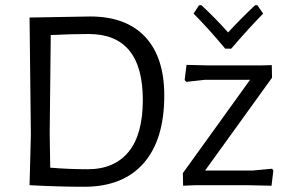

<svg xmlns="http://www.w3.org/2000/svg" viewBox="-20 -708 1098 734"><path d="M964 -688 986 -656Q930 -599 864 -522H841Q776 -600 720 -656L741 -688H750Q805 -637 852 -584Q895 -631 955 -688ZM325 -645Q462 -645 535 -567Q608 -489 608 -343Q608 -174 529 -84Q450 6 302 6Q204 6 94 0H93L98 -193L93 -641H94ZM170 -200 172 -67Q244 -61 315 -61Q417 -61 471.5 -127.5Q526 -194 526 -326Q526 -578 319 -578Q254 -578 174 -574ZM693 -460 775 -458H980L1019 -459L1020 -411L764 -56H945L1020 -63L1025 -56L1018 2L926 0H726L680 2L679 -46L936 -403H764L692 -395L686 -402Z"/></svg>

Font: Alegreya Sans SC
Style: Regular
Weight: 400
Designer: Juan Pablo del Peral
Foundry: Huerta Tipografica
Version: Version 2.007